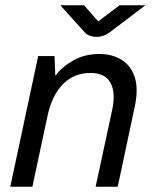

<svg xmlns="http://www.w3.org/2000/svg" viewBox="-20 -709 590 729"><path d="M19 0 125 -496H187L190 -421Q215 -455 258 -479.5Q301 -504 358 -504Q406 -504 441.5 -482Q477 -460 491.5 -416Q506 -372 492 -306L427 0H343L406 -292Q420 -357 399.5 -394.5Q379 -432 323 -432Q261 -432 219 -389.5Q177 -347 160 -267L103 0ZM346 -569Q333 -569 320.5 -573.5Q308 -578 300 -588L209 -689H299L353 -628L434 -689H532L399 -588Q374 -569 346 -569Z"/></svg>

Font: Atkinson Hyperlegible Next
Style: Italic
Weight: 400
Italic angle: -12°
Designer: Elliott Scott, Megan Eiswerth, Linus Boman, Theodore Petrosky, Letters from Sweden
Foundry: Applied Design Works, Letters from Sweden
Version: Version 2.001